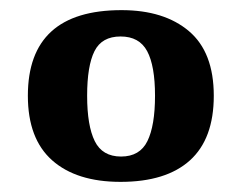

<svg xmlns="http://www.w3.org/2000/svg" viewBox="-20 -739 477 379"><path d="M218 -380Q131 -380 83 -422.5Q35 -465 35 -550Q35 -719 220 -719Q304 -719 353 -677.5Q402 -636 402 -550Q402 -465 355 -422.5Q308 -380 218 -380ZM219 -430Q256 -430 271 -460.5Q286 -491 286 -550Q286 -609 270.5 -638Q255 -667 218 -667Q181 -667 166.5 -638Q152 -609 152 -550Q152 -491 167 -460.5Q182 -430 219 -430Z"/></svg>

Font: Noto Serif Khojki
Style: Bold
Weight: 700
Version: Version 2.003